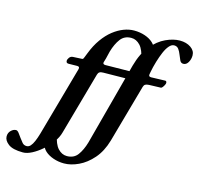

<svg xmlns="http://www.w3.org/2000/svg" viewBox="-336 -851 1335 1287"><g transform="rotate(15 331.0 -207.5)"><path d="M217.2 290.8Q178.1 290.8 142.9 278.6Q107.6 266.4 85.2 245.8Q62.7 225.3 60.3 199.5L121.7 113.2Q134.3 180.5 161.3 209.3Q188.2 238.2 223 238.2Q271.8 238.2 297.7 203Q323.7 167.9 339.9 112.2L492.9 -462.1Q517.6 -551.4 562.4 -604.8Q607.2 -658.2 659.3 -682.1Q711.3 -706 756.1 -706Q801.8 -706 832.5 -684.9Q863.2 -663.7 863.2 -631.1Q863.2 -605.3 850.6 -583.2Q837.9 -561.2 817.3 -561.2Q800.5 -561.2 792.8 -577.6Q785.2 -594.1 777.2 -614.2Q769.8 -634.2 758.7 -649.6Q747.6 -665 727.2 -665Q709.1 -665 692.8 -646Q676.4 -627.1 663.2 -596.1Q650 -565.1 638.6 -527.6Q632.6 -507 627.7 -487.8Q622.7 -468.7 620 -452Q618.8 -446.6 618.2 -442.2Q617.5 -437.8 616.7 -432.8Q615.8 -423.7 620.9 -420.9Q625.9 -418 632.4 -418Q659.1 -418 682.1 -419.5Q705.1 -421 730.1 -421Q740.4 -421 740.4 -406.8Q740.4 -401.9 735.7 -392.5Q730.9 -383 724.8 -375.5Q718.7 -367.9 713.8 -367.9L632.7 -365.3Q615.3 -364.5 606.8 -359.3Q598.2 -354.2 594.6 -341.1L481.5 61.7Q458.7 140.1 414.4 190.9Q370 241.6 317.5 266.2Q265 290.8 217.2 290.8ZM-67.5 290.8Q-138.2 290.8 -169.4 266.8Q-200.6 242.9 -200.6 214.6Q-200.6 189.7 -184 173.8Q-167.5 157.8 -149.3 157.8Q-139.6 157.8 -128.5 172.5Q-117.4 187.1 -107.4 201.4Q-96.8 216.3 -85.1 229.9Q-73.4 243.4 -54.6 243.4Q-39.7 243.4 -28.2 230.8Q-16.6 218.2 -6.4 194.5Q3.8 170.8 13.3 138L148.9 -345.6Q153.3 -363.6 134.9 -363.6L75.4 -362.6Q65.1 -362.6 61.3 -366.9Q57.4 -371.2 57.4 -380.3Q57.4 -388.3 66.3 -400.9Q75.2 -413.5 91.2 -414.5L153.8 -417.7Q159.2 -417.9 161.3 -421.3Q163.4 -424.8 166.3 -431.9L178.5 -462.5Q201.1 -521.2 232.1 -564.6Q263 -607.9 298.6 -635.9Q334.3 -663.8 371 -677.7Q407.8 -691.6 442.9 -691.6Q482.8 -691.6 517.7 -679.8Q552.5 -668 574.9 -647.1Q597.4 -626.3 599.8 -600.3L538.4 -514Q526 -581.3 498.9 -610.1Q471.9 -639 437.1 -639Q389.2 -639 362.8 -603.8Q336.4 -568.7 320.2 -513.1Q312.3 -478 307.8 -461.8Q303.3 -445.5 301.6 -440.7Q299.9 -435.8 299.1 -432.8Q298.2 -423.7 303.3 -420.9Q308.3 -418 314.8 -418L541.2 -421Q551.5 -421 551.5 -406.8Q551.5 -401.9 546.8 -392.5Q542 -383 535.9 -375.5Q529.8 -367.9 524.9 -367.9L315.1 -365.3Q297.7 -365.3 289.2 -359.7Q280.6 -354.2 277 -341.1L155.2 92.8Q146 127.9 120.4 162.9Q94.9 198 61.3 226.9Q27.7 255.8 -6.1 273.3Q-40 290.8 -67.5 290.8Z"/></g></svg>

Font: EB Garamond
Style: Italic
Weight: 400
Italic angle: -17.2°
Designer: Georg Duffner and Octavio Pardo
Foundry: Georg Duffner
Version: Version 1.001